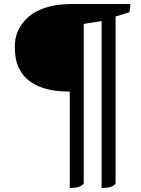

<svg xmlns="http://www.w3.org/2000/svg" viewBox="-20 -739 707 966"><path d="M331.1 -278.3Q112.3 -278.3 65.4 -420.9Q54.7 -453.1 54.7 -506.1Q54.7 -559.1 79.8 -601.8Q105 -644.5 145.5 -670.9Q220.7 -718.8 340.8 -718.8H633.8L636.2 -714.4L630.9 -677.2L561.5 -656.2V184.1Q547.4 207 491.2 207V-633.3L401.4 -618.7V184.1Q385.3 207 331.1 207Z"/></svg>

Font: Trykker
Style: Regular
Weight: 400
Designer: Magnus Gaarde
Foundry: Magnus Gaarde
Version: Version 1.001